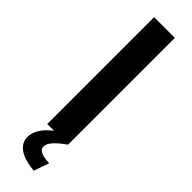

<svg xmlns="http://www.w3.org/2000/svg" viewBox="-308 -706 902 902"><g transform="rotate(45 143.0 -255.0)"><path d="M74 0V-710H212V0ZM51 110Q51 76 76 42Q101 8 153 -21H195L211 0Q174 26 155 47.5Q136 69 136 87Q136 105 155.5 114Q175 123 211 124L184 200Q134 195 104.5 181.5Q75 168 63 149Q51 130 51 110Z"/></g></svg>

Font: Raleway Thin
Style: Bold
Weight: 700
Version: Version 4.026